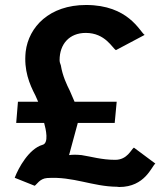

<svg xmlns="http://www.w3.org/2000/svg" viewBox="-20 -736 673 770"><path d="M119 9C127 5 139 -20 169 -22C274 -29 350 12 449 13C452 13 455 14 458 14C562 14 588 -69 603 -80L517 -144C506 -137 491 -95 442 -95C388 -95 346 -108 307 -114C286 -116 272 -116 257 -114C265 -142 277 -188 292 -243H440L448 -328H279C273 -343 266 -357 260 -372C248 -396 231 -431 224 -474C221 -481 219 -488 219 -495C219 -559 258 -604 324 -604C403 -604 431 -542 445 -535L560 -596C540 -610 495 -716 325 -716C178 -716 95 -628 83 -529C75 -454 98 -399 122 -353C126 -345 129 -336 133 -328H52L45 -243H157C164 -218 177 -161 150 -155C96 -139 54 -63 39 -23Z"/></svg>

Font: Bluebird
Style: Ext
Weight: 400
Designer: Jasper
Foundry: Cannot Into Space Fonts
Version: Version 0.98